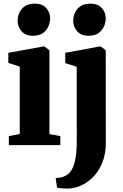

<svg xmlns="http://www.w3.org/2000/svg" viewBox="-20 -812 686 1074"><path d="M29.5 0V-50.5L90.5 -62.5V-439.5L26.5 -460V-516.5L222 -552H229L256.5 -530.5V-62L317.5 -50.5V0ZM163.5 -612Q122 -612 100.2 -637.8Q78.5 -663.5 78.5 -695Q78.5 -735 103 -763.2Q127.5 -791.5 174.5 -791.5H175.5Q217 -791.5 238.8 -766.8Q260.5 -742 260.5 -710Q260.5 -670.5 236 -641.2Q211.5 -612 164.5 -612ZM361 243Q348 243 335.2 242.2Q322.5 241.5 313 240.2Q303.5 239 299 237.5L291.5 184Q300 184 314.5 181.8Q329 179.5 344.5 172Q368.5 160.5 382.5 135.2Q396.5 110 403 69.8Q409.5 29.5 409.5 -27L409 -438.5L345 -459V-516.5L536.5 -552H544L571.5 -530.5L572 -15Q572 49.5 552.2 98Q532.5 146.5 500.5 178.5Q468.5 210.5 431.8 226.5Q395 242.5 361 243ZM474.5 -612Q433 -612 411.2 -637.8Q389.5 -663.5 389.5 -695Q389.5 -735 414 -763.2Q438.5 -791.5 485.5 -791.5H486.5Q528 -791.5 549.8 -766.8Q571.5 -742 571.5 -710Q571.5 -670.5 547 -641.2Q522.5 -612 475.5 -612Z"/></svg>

Font: Merriweather 60pt Black
Style: Regular
Weight: 900
Version: Version 2.100